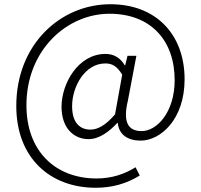

<svg xmlns="http://www.w3.org/2000/svg" viewBox="-20 -725 950 908"><path d="M433 163C509 163 578 144 641 105L621 66C570 98 509 119 437 119C241 119 105 -11 105 -227C105 -489 297 -660 498 -660C692 -660 806 -535 806 -346C806 -193 721 -105 650 -105C583 -105 561 -151 585 -250L625 -461H583L572 -416H570C549 -452 518 -470 479 -470C349 -470 271 -329 271 -220C271 -119 329 -67 399 -67C449 -67 496 -102 535 -144H537C542 -87 586 -60 645 -60C739 -60 853 -160 853 -350C853 -562 718 -705 502 -705C266 -705 57 -515 57 -224C57 23 218 163 433 163ZM408 -112C360 -112 321 -142 321 -223C321 -315 381 -425 478 -425C511 -425 533 -412 558 -372L524 -184C481 -134 443 -112 408 -112Z"/></svg>

Font: Noto Sans JP Light
Style: Regular
Weight: 300
Designer: Ryoko NISHIZUKA (kana & ideographs); Paul D. Hunt (Latin, Greek & Cyrillic); Wenlong ZHANG (bopomofo); Sandoll Communica
Foundry: Adobe Systems Incorporated
Version: Version 1.004;PS 1.004;hotconv 1.0.82;makeotf.lib2.5.63406